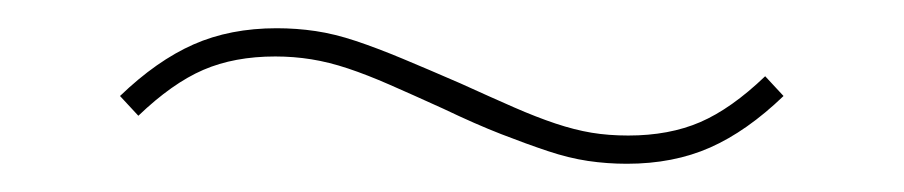

<svg xmlns="http://www.w3.org/2000/svg" viewBox="-20 -372 640 136"><path d="M424 -256Q410 -256 396.5 -258Q383 -260 368 -265Q353 -270 335 -277Q317 -284 294 -295Q272 -305 256 -312Q240 -319 226.5 -323.5Q213 -328 200.5 -330Q188 -332 175 -332Q146 -332 124 -322.5Q102 -313 78 -290L65 -304Q91 -329 117 -340.5Q143 -352 176 -352Q190 -352 203.5 -350Q217 -348 232 -343Q247 -338 265 -330.5Q283 -323 306 -313Q328 -303 344 -296Q360 -289 373.5 -284.5Q387 -280 399 -278Q411 -276 425 -276Q454 -276 476 -285.5Q498 -295 522 -318L535 -304Q509 -279 483 -267.5Q457 -256 424 -256Z"/></svg>

Font: IBM Plex Sans Devanagari Thin
Style: Regular
Weight: 100
Designer: Mike Abbink, Paul van der Laan, Pieter van Rosmalen, Erin McLaughlin
Foundry: Bold Monday
Version: Version 1.1